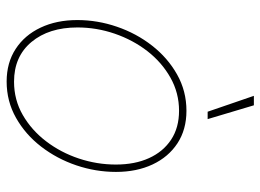

<svg xmlns="http://www.w3.org/2000/svg" viewBox="-124 -658 792 584"><g transform="rotate(90 272.0 -366.0)"><path d="M228 9.8Q170.9 9.8 128.9 -17.6Q86.9 -44.9 64 -93.5Q41 -142.1 41 -205.1Q41 -266.6 61.3 -325.7Q81.5 -384.8 118.7 -432.4Q155.8 -480 206.3 -508.5Q256.8 -537.1 316.9 -537.1Q374 -537.1 415.8 -509.8Q457.5 -482.4 480.2 -434.1Q502.9 -385.7 502.9 -322.8Q502.9 -261.2 482.9 -202.1Q462.9 -143.1 426 -95.2Q389.2 -47.4 338.6 -18.8Q288.1 9.8 228 9.8ZM228.5 -12.7Q283.7 -12.7 329.8 -39.3Q376 -65.9 409.9 -110.4Q443.8 -154.8 462.2 -210Q480.5 -265.1 480.5 -322.3Q480.5 -380.4 460.9 -423.3Q441.4 -466.3 404.8 -490.5Q368.2 -514.6 316.9 -514.6Q262.7 -514.6 216.3 -488.5Q169.9 -462.4 135.7 -418.5Q101.6 -374.5 82.5 -319.1Q63.5 -263.7 63.5 -205.6Q63.5 -118.7 107.7 -65.7Q151.9 -12.7 228.5 -12.7ZM319.8 -601.6 271.5 -742.2H300.3L342.3 -601.6Z"/></g></svg>

Font: Inter 24pt Thin
Style: Italic
Weight: 250
Italic angle: -9.3988°
Version: Version 4.001;git-66647c0bb